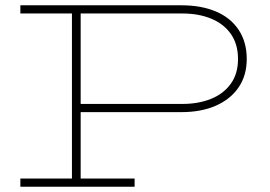

<svg xmlns="http://www.w3.org/2000/svg" viewBox="-20 -706 1022 726"><path d="M271 -282V-313H670Q730 -313 777.5 -332Q825 -351 852.5 -389Q880 -427 880 -483Q880 -539 853 -577.5Q826 -616 778.5 -635.5Q731 -655 670 -655H57V-686H666Q741 -686 796.5 -662.5Q852 -639 882.5 -593Q913 -547 913 -483Q913 -421 882.5 -376Q852 -331 796.5 -306.5Q741 -282 666 -282ZM57 0V-31H489V0ZM252 -18V-669H285V-18Z"/></svg>

Font: BioRhyme SemiExpanded ExtraLight
Style: Regular
Weight: 250
Width: 6
Designer: Aoife Mooney
Foundry: Aoife Mooney Type
Version: Version 1.600;gftools[0.9.33]